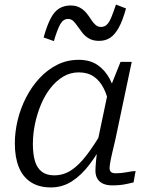

<svg xmlns="http://www.w3.org/2000/svg" viewBox="-20 -809 657 841"><path d="M490 -376 461 -337Q452 -386 435 -420.5Q418 -455 391 -473.5Q364 -492 325 -492Q288 -492 257 -473.5Q226 -455 201 -423Q176 -391 159 -350Q142 -309 133 -265Q124 -221 124 -178Q124 -135 133 -104Q142 -73 163 -57Q184 -41 217 -41Q258 -41 291.5 -63Q325 -85 357.5 -127Q390 -169 426 -230L441 -200Q409 -137 372.5 -89Q336 -41 294.5 -14.5Q253 12 203 12Q150 12 114.5 -11.5Q79 -35 62 -78Q45 -121 45 -181Q45 -231 57.5 -283Q70 -335 94.5 -382.5Q119 -430 153.5 -467Q188 -504 231 -525.5Q274 -547 325 -547Q374 -547 407 -524.5Q440 -502 460.5 -463.5Q481 -425 490 -376ZM557 -538 486 -201Q477 -163 471 -137Q465 -111 462.5 -95.5Q460 -80 460 -73Q460 -61 466.5 -55.5Q473 -50 487 -50Q511 -50 534 -54.5Q557 -59 574 -60L565 -10Q552 -7 536.5 -3.5Q521 0 505 1.5Q489 3 471 3Q449 3 432.5 -4Q416 -11 407 -25.5Q398 -40 398 -62Q398 -74 400.5 -102.5Q403 -131 408 -165L402 -163L453 -406L458 -413L508 -538ZM414 -630Q388 -630 370.5 -640Q353 -650 341.5 -664.5Q330 -679 320.5 -693Q311 -707 301.5 -716.5Q292 -726 278 -726Q257 -726 244 -703Q231 -680 216 -629L171 -645Q186 -698 202 -728.5Q218 -759 239.5 -772Q261 -785 289 -785Q313 -785 330 -775.5Q347 -766 358.5 -752Q370 -738 379 -723.5Q388 -709 398.5 -700Q409 -691 422 -691Q438 -691 448.5 -701.5Q459 -712 468 -734Q477 -756 488 -789L532 -772Q517 -718 500 -687.5Q483 -657 462.5 -643.5Q442 -630 414 -630Z"/></svg>

Font: Roboto Serif Light
Style: Italic
Weight: 300
Italic angle: -10°
Version: Version 1.007